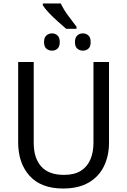

<svg xmlns="http://www.w3.org/2000/svg" viewBox="-20 -1069 729 1099"><path d="M328 -1049Q344 -1015 370 -979.5Q396 -944 418 -916V-904H359Q338 -922 310.5 -946.5Q283 -971 259.5 -996Q236 -1021 225 -1039V-1049ZM278 -878Q296 -878 309 -866Q322 -854 322 -828Q322 -802 309 -790.5Q296 -779 278 -779Q259 -779 245.5 -790.5Q232 -802 232 -828Q232 -854 245.5 -866Q259 -878 278 -878ZM454 -878Q473 -878 486 -866Q499 -854 499 -828Q499 -802 486 -790.5Q473 -779 454 -779Q436 -779 422.5 -790.5Q409 -802 409 -828Q409 -854 422.5 -866Q436 -878 454 -878ZM604 -252Q604 -178 575.5 -118.5Q547 -59 488.5 -24.5Q430 10 341 10Q215 10 149.5 -62.5Q84 -135 84 -254V-714H173V-251Q173 -164 216 -116Q259 -68 346 -68Q406 -68 443 -91.5Q480 -115 497.5 -156.5Q515 -198 515 -252V-714H604Z"/></svg>

Font: Noto Sans Display
Style: Regular
Weight: 400
Designer: Monotype Design Team
Foundry: Monotype Imaging Inc.
Version: Version 2.003